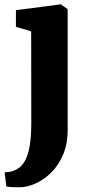

<svg xmlns="http://www.w3.org/2000/svg" viewBox="-30 -586 400 850"><path d="M60 243Q47 243 34.2 242.8Q21.5 242.5 12 241.5Q2.5 240.5 -2 239L-9.5 177Q-3 177 11 175Q25 173 40.5 165.5Q65 153.5 80 126.8Q95 100 101.8 58.2Q108.5 16.5 108.5 -40L108 -447.5L40.5 -467V-541L236.5 -566.5H239.5L269.5 -545.5V-10.5Q269.5 52 249 99.5Q228.5 147 196.2 178.5Q164 210 127.5 226.2Q91 242.5 60 243Z"/></svg>

Font: Merriweather 24pt Black
Style: Regular
Weight: 900
Designer: Eben Sorkin
Foundry: Eben Sorkin
Version: Version 2.100